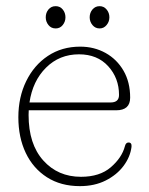

<svg xmlns="http://www.w3.org/2000/svg" viewBox="-20 -608 494 638"><path d="M412.5 -283.5Q412.5 -241.5 366 -241.5H75.5Q75 -234 75 -226Q75 -129 123.8 -74.8Q172.5 -20.5 249 -20.5Q311.5 -20.5 348.2 -52.2Q385 -84 395 -122Q398 -134.5 407 -134.5Q418.5 -134.5 417 -120Q413 -87 390.8 -57Q368.5 -27 331.2 -8.2Q294 10.5 245.5 10.5Q182 10.5 136 -19Q90 -48.5 65.5 -100Q41 -151.5 41 -218.5Q41 -285 67 -338.2Q93 -391.5 139.2 -422.2Q185.5 -453 246.5 -453Q293 -453 330.8 -432Q368.5 -411 390.5 -373Q412.5 -335 412.5 -283.5ZM242.5 -427.5Q177.5 -427.5 133 -383.2Q88.5 -339 78 -267.5H347.5Q375.5 -267.5 375.5 -292.5Q375.5 -348.5 339.5 -388Q303.5 -427.5 242.5 -427.5ZM165 -513.5Q150 -513.5 141 -524.8Q132 -536 132 -550.5Q132 -565.5 141 -576.5Q150 -587.5 165 -587.5Q179.5 -587.5 188.5 -576.5Q197.5 -565.5 197.5 -550.5Q197.5 -536 188.5 -524.8Q179.5 -513.5 165 -513.5ZM311 -513.5Q296.5 -513.5 287.2 -524.8Q278 -536 278 -550.5Q278 -565.5 287.2 -576.5Q296.5 -587.5 311 -587.5Q325 -587.5 334.2 -576.5Q343.5 -565.5 343.5 -550.5Q343.5 -536 334.2 -524.8Q325 -513.5 311 -513.5Z"/></svg>

Font: Fraunces 72pt S100 Thin
Style: Regular
Weight: 100
Version: Version 1.000; ttfautohint (v1.8.3)